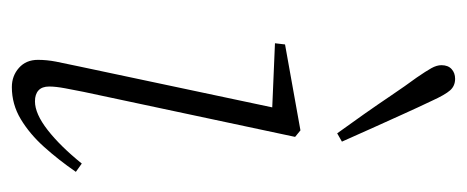

<svg xmlns="http://www.w3.org/2000/svg" viewBox="-252 -523 788 324"><g transform="rotate(90 142.0 -361.0)"><path d="M81 -31Q81 -46 84 -61.5Q87 -77 92 -100L163 -435L171 -426L53 -431L55 -448L200 -474L211 -465L135 -108Q132 -93 129 -77Q126 -61 126 -50Q126 -38 132.5 -32Q139 -26 151 -26Q172 -26 199.5 -47.5Q227 -69 256 -105L270 -95Q250 -66 228 -41.5Q206 -17 181 -2Q156 13 127 13Q108 13 94.5 1Q81 -11 81 -31ZM219 -544 205 -536Q189 -558 172.5 -581.5Q156 -605 140.5 -628Q125 -651 111 -670Q100 -686 95 -695Q90 -704 90 -712Q90 -723 96.5 -729Q103 -735 113 -735Q125 -735 132.5 -726.5Q140 -718 150 -696Q161 -673 172.5 -647.5Q184 -622 196 -595.5Q208 -569 219 -544Z"/></g></svg>

Font: Source Serif 4 36pt Light
Style: Italic
Weight: 300
Italic angle: -12°
Designer: Frank Grießhammer
Foundry: Adobe Systems Incorporated
Version: Version 4.004;hotconv 1.0.116;makeotfexe 2.5.65601